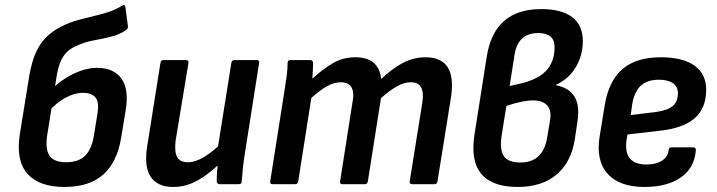

<svg xmlns="http://www.w3.org/2000/svg" viewBox="-20 -730 2840 761"><path d="M235 11Q135 11 88.5 -41.5Q42 -94 59 -201L95 -423Q108 -504 137 -549.5Q166 -595 218 -622Q254 -642 299 -653Q344 -664 387.5 -675.5Q431 -687 465 -708Q470 -711 473 -709.5Q476 -708 477 -702L487 -626Q488 -617 481 -612Q455 -593 420 -584.5Q385 -576 349.5 -569.5Q314 -563 283 -548Q249 -534 231 -506.5Q213 -479 205 -431L167 -194Q159 -138 176.5 -112.5Q194 -87 242 -87Q291 -87 317 -112.5Q343 -138 352 -191L366 -278Q374 -324 359 -343Q344 -362 309 -362Q275 -362 238.5 -342Q202 -322 172 -287L186 -377Q210 -401 239 -419.5Q268 -438 300.5 -449.5Q333 -461 366 -461Q430 -461 461 -419Q492 -377 478 -292L460 -183Q444 -87 389 -38Q334 11 235 11Z M666 11Q603 11 576.5 -30.5Q550 -72 564 -154L616 -481Q618 -492 628 -492H716Q729 -492 727 -481L676 -172Q671 -128 682 -107.5Q693 -87 724 -87Q755 -87 788.5 -107.5Q822 -128 863 -167L858 -89Q829 -60 798.5 -37.5Q768 -15 736 -2Q704 11 666 11ZM851 0Q840 0 839 -11Q839 -30 840.5 -51Q842 -72 845 -92L842 -136L897 -481Q899 -492 909 -492H997Q1009 -492 1007 -480L951 -125Q946 -95 943 -66Q940 -37 938 -11Q938 0 927 0Z M1061 0Q1049 0 1051 -11L1107 -367Q1112 -397 1116 -426.5Q1120 -456 1120 -481Q1120 -492 1131 -492H1209Q1220 -492 1221 -481Q1221 -467 1220 -451.5Q1219 -436 1218 -418Q1260 -457 1300 -480Q1340 -503 1388 -503Q1435 -503 1460.5 -481.5Q1486 -460 1491 -417Q1534 -458 1576.5 -480.5Q1619 -503 1666 -503Q1729 -503 1754.5 -463.5Q1780 -424 1767 -341L1714 -11Q1712 0 1703 0H1614Q1602 0 1604 -12L1654 -324Q1660 -364 1649 -384Q1638 -404 1608 -404Q1582 -404 1553.5 -388Q1525 -372 1490 -341L1438 -11Q1436 0 1426 0H1337Q1326 0 1328 -11L1377 -324Q1385 -364 1373 -384Q1361 -404 1331 -404Q1305 -404 1277.5 -389Q1250 -374 1214 -342L1162 -11Q1160 0 1150 0Z M2032 11Q1931 11 1887.5 -41Q1844 -93 1861 -199L1909 -504Q1924 -600 1978 -647Q2032 -694 2125 -694Q2206 -694 2248 -662Q2290 -630 2290 -568Q2290 -510 2262 -463.5Q2234 -417 2184 -394V-392Q2237 -382 2258 -345.5Q2279 -309 2268 -244L2259 -182Q2245 -88 2186.5 -38.5Q2128 11 2032 11ZM2042 -86Q2134 -86 2149 -187L2160 -252Q2167 -292 2149 -312Q2131 -332 2092 -332Q2072 -332 2045.5 -326.5Q2019 -321 1987 -310L1968 -191Q1960 -135 1977.5 -110.5Q1995 -86 2042 -86ZM2000 -389 2031 -396Q2108 -412 2143 -448Q2178 -484 2178 -542Q2178 -572 2161.5 -585.5Q2145 -599 2113 -599Q2073 -599 2049.5 -577.5Q2026 -556 2019 -511Z M2534 11Q2435 11 2388 -41.5Q2341 -94 2357 -191L2377 -314Q2393 -410 2447.5 -456.5Q2502 -503 2599 -503Q2687 -503 2733 -469.5Q2779 -436 2779 -375Q2779 -301 2733.5 -261.5Q2688 -222 2597 -212L2467 -197L2463 -173Q2457 -125 2477 -101.5Q2497 -78 2542 -78Q2580 -78 2603.5 -93Q2627 -108 2630 -134Q2631 -146 2642 -146H2727Q2739 -146 2738 -135Q2733 -65 2679 -27Q2625 11 2534 11ZM2480 -274 2579 -286Q2625 -292 2646 -309.5Q2667 -327 2667 -361Q2667 -386 2647.5 -400Q2628 -414 2592 -414Q2545 -414 2519.5 -390Q2494 -366 2486 -318Z"/></svg>

Font: Sofia Sans Semi Condensed
Style: Bold Italic
Weight: 700
Italic angle: -9°
Version: Version 4.100